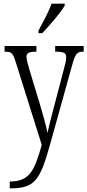

<svg xmlns="http://www.w3.org/2000/svg" viewBox="-20 -786 475 1044"><path d="M189 -619V-606H210C253 -651 313 -721 332 -756V-766H260C245 -721 218 -674 189 -619ZM33 201V238H38C164 238 197 198 249 11L371 -427C390 -496 399 -505 432 -505H435V-536H280V-505H290C330 -504 340 -496 340 -475C340 -458 335 -437 328 -413L273 -203C258 -147 246 -100 238 -63C232 -98 216 -156 194 -229L140 -407C131 -439 124 -463 124 -477C124 -495 134 -505 175 -505H178V-536H5V-505H7C44 -505 50 -497 66 -447L207 2C167 143 141 201 33 201Z"/></svg>

Font: Noto Serif Thai ExtraCondensed Light
Style: Regular
Weight: 300
Width: 2
Designer: Monotype Design Team
Foundry: Monotype Imaging Inc.
Version: Version 2.002